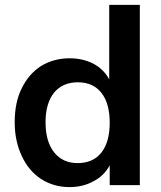

<svg xmlns="http://www.w3.org/2000/svg" viewBox="-20 -756 659 784"><path d="M551 -736V0H428V-81Q405 -38 362 -16Q319 8 264 8Q199 8 148 -25Q97 -58 69 -119Q40 -180 40 -257Q40 -337 68 -394Q97 -454 147 -486Q199 -518 264 -518Q318 -518 361 -496Q403 -474 426 -432V-736ZM297 -90Q360 -90 394 -133Q428 -176 428 -255Q428 -334 394 -377Q360 -420 298 -420Q236 -420 201 -378Q166 -334 166 -257Q166 -178 201 -134Q236 -90 297 -90Z"/></svg>

Font: PRinguin Sans
Style: Bold
Weight: 700
Designer: Vernon Adams
Foundry: Vernon Adams
Version: ""